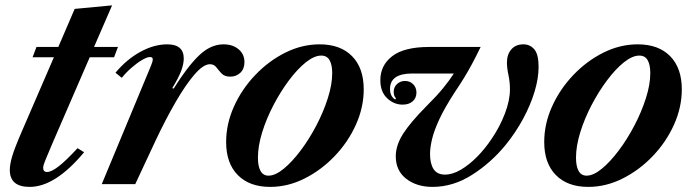

<svg xmlns="http://www.w3.org/2000/svg" viewBox="-20 -704 2656 734"><path d="M93.5 10.5Q17.5 10.5 17.5 -54Q17.5 -75.5 26.5 -106.2Q35.5 -137 63 -200.5L186 -485H104.5L119.5 -524.5H203L265.5 -670L408.5 -683.5L339.5 -524.5H431L416 -485H323L183 -162Q166 -122 157.8 -102.2Q149.5 -82.5 147.2 -74.5Q145 -66.5 145 -62.5Q145 -46.5 160 -46.5Q176.5 -46.5 204.5 -68.2Q232.5 -90 276.5 -137.5L301.5 -122Q191 10.5 93.5 10.5Z M369 0 556.5 -451Q560 -459.5 562 -466Q564 -472.5 564 -477Q564 -486 553.5 -486Q542.5 -486 523.2 -474.8Q504 -463.5 483 -445.2Q462 -427 445.5 -406.5L421.5 -426Q463.5 -476.5 516 -505.5Q568.5 -534.5 619.5 -534.5Q682.5 -534.5 682.5 -480Q682.5 -460 672.8 -433.5Q663 -407 638.5 -367L644 -365.5Q695.5 -448 740 -491.2Q784.5 -534.5 834.5 -534.5Q869.5 -534.5 892 -515.8Q914.5 -497 914.5 -466.5Q914.5 -440.5 898.8 -425.8Q883 -411 860.5 -411Q838.5 -411 827.2 -423Q816 -435 807 -446.8Q798 -458.5 782.5 -458.5Q757.5 -458.5 723.2 -418.8Q689 -379 650.8 -312.8Q612.5 -246.5 575 -167L497 0Z M1013 10.5Q933.5 10.5 889 -34.8Q844.5 -80 844.5 -161Q844.5 -230.5 874.5 -297Q904.5 -363.5 955.8 -417.2Q1007 -471 1070.8 -502.8Q1134.5 -534.5 1202 -534.5Q1281.5 -534.5 1326 -489.2Q1370.5 -444 1370.5 -362.5Q1370.5 -293.5 1340.5 -227Q1310.5 -160.5 1259.2 -107Q1208 -53.5 1144.2 -21.5Q1080.5 10.5 1013 10.5ZM1006.5 -32.5Q1032.5 -32.5 1064.8 -59Q1097 -85.5 1129.5 -128.8Q1162 -172 1189.2 -224Q1216.5 -276 1233.2 -328.5Q1250 -381 1250 -424.5Q1250 -456 1240 -473.8Q1230 -491.5 1208 -491.5Q1181.5 -491.5 1149.2 -465.8Q1117 -440 1084.8 -397Q1052.5 -354 1025.5 -302.2Q998.5 -250.5 982.2 -198Q966 -145.5 966 -101Q966 -68.5 976 -50.5Q986 -32.5 1006.5 -32.5Z M1633.5 10.5Q1573 10.5 1533 -20.5Q1493 -51.5 1493 -106.5Q1493 -148.5 1521 -192.5Q1549 -236.5 1613.5 -301.5Q1649 -336.5 1673.5 -366.5Q1698 -396.5 1715 -423H1556Q1471 -423 1471 -364Q1471 -336 1490.5 -323.5L1494 -327.5Q1485 -337.5 1485 -352.5Q1485 -371 1497.8 -382.8Q1510.5 -394.5 1528.5 -394.5Q1547 -394.5 1559.5 -382Q1572 -369.5 1572 -350Q1572 -329.5 1557.8 -316.8Q1543.5 -304 1519 -304Q1486 -304 1460 -328.5Q1434 -353 1434 -397.5Q1434 -454.5 1479.8 -489.5Q1525.5 -524.5 1621 -524.5H1817.5Q1799.5 -487.5 1785 -460.5Q1770.5 -433.5 1755.5 -408.8Q1740.5 -384 1719.5 -353Q1680.5 -293 1660 -249Q1639.5 -205 1631.8 -172.5Q1624 -140 1624 -115.5Q1624 -78 1637.8 -57.2Q1651.5 -36.5 1681 -36.5Q1710 -36.5 1741.5 -55Q1773 -73.5 1803.8 -104.5Q1834.5 -135.5 1860 -174Q1891 -219.5 1910.2 -269.8Q1929.5 -320 1929.5 -363Q1929.5 -390 1923.8 -417Q1918 -444 1918 -465Q1918 -496 1934.8 -515.2Q1951.5 -534.5 1981 -534.5Q2006.5 -534.5 2022.8 -515.2Q2039 -496 2039 -448.5Q2039 -404.5 2023.5 -353.2Q2008 -302 1979.8 -249.8Q1951.5 -197.5 1913.5 -150.5Q1857.5 -82 1785 -35.8Q1712.5 10.5 1633.5 10.5Z M2229 10.5Q2149.5 10.5 2105 -34.8Q2060.5 -80 2060.5 -161Q2060.5 -230.5 2090.5 -297Q2120.5 -363.5 2171.8 -417.2Q2223 -471 2286.8 -502.8Q2350.5 -534.5 2418 -534.5Q2497.5 -534.5 2542 -489.2Q2586.5 -444 2586.5 -362.5Q2586.5 -293.5 2556.5 -227Q2526.5 -160.5 2475.2 -107Q2424 -53.5 2360.2 -21.5Q2296.5 10.5 2229 10.5ZM2222.5 -32.5Q2248.5 -32.5 2280.8 -59Q2313 -85.5 2345.5 -128.8Q2378 -172 2405.2 -224Q2432.5 -276 2449.2 -328.5Q2466 -381 2466 -424.5Q2466 -456 2456 -473.8Q2446 -491.5 2424 -491.5Q2397.5 -491.5 2365.2 -465.8Q2333 -440 2300.8 -397Q2268.5 -354 2241.5 -302.2Q2214.5 -250.5 2198.2 -198Q2182 -145.5 2182 -101Q2182 -68.5 2192 -50.5Q2202 -32.5 2222.5 -32.5Z"/></svg>

Font: Libre Caslon Text SemiBold Italic
Style: Regular
Weight: 600
Italic angle: -22.583°
Designer: Pablo Impallari, Rodrigo Fuenzalida, Katja Schimmel
Foundry: Pablo Impallari, Rodrigo Fuenzalida
Version: Version 2.000